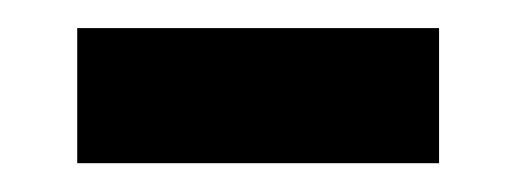

<svg xmlns="http://www.w3.org/2000/svg" viewBox="-20 -370 368 136"><path d="M291 -254.4H34.7V-350.1H291Z"/></svg>

Font: Roboto Medium
Style: Regular
Weight: 500
Designer: Google
Version: Version 2.134; 2016; ttfautohint (v1.6)